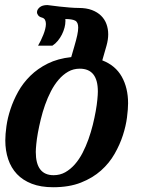

<svg xmlns="http://www.w3.org/2000/svg" viewBox="-20 -748 632 778"><path d="M1.5 -179.2Q1.5 -203.6 6.1 -236.8Q10.7 -270 22.5 -305.7Q34.2 -341.3 53.7 -376.5Q73.2 -411.6 103 -440.9Q132.8 -470.2 173.6 -490.5Q214.4 -510.7 268.6 -516.6L281.2 -560.1Q289.1 -586.9 293 -605.2Q296.9 -623.5 296.9 -636.2Q296.9 -658.2 284.2 -664.6Q271.5 -670.9 244.6 -670.9Q245.1 -668.5 245.1 -666.5Q245.1 -664.6 245.1 -662.1Q245.1 -650.4 241.5 -636.2Q237.8 -622.1 231 -608.4Q224.1 -594.7 214.4 -582.8Q204.6 -570.8 192.4 -563H134.3Q139.6 -572.3 145.3 -583.7Q150.9 -595.2 155.5 -606.9Q160.2 -618.7 163.1 -630.1Q166 -641.6 166 -650.9Q166 -660.6 162.4 -667.5Q158.7 -674.3 149.9 -676.8Q140.1 -679.2 135 -685.5Q129.9 -691.9 129.9 -698.7Q129.9 -709 140.6 -718.3Q151.4 -727.5 171.9 -727.5Q173.3 -727.5 187.5 -725.6Q201.7 -723.6 221.4 -721.4Q241.2 -719.2 262.5 -717.5Q283.7 -715.8 298.8 -715.8Q330.1 -715.8 352.5 -707.3Q375 -698.7 389.6 -684.3Q404.3 -669.9 411.4 -650.4Q418.5 -630.9 418.5 -608.9Q418.5 -587.4 411.6 -563L394.5 -503.4Q447.8 -482.9 473.4 -437.3Q499 -391.6 499 -329.6Q499 -306.6 494.6 -272.2Q490.2 -237.8 478 -200Q465.8 -162.1 444.3 -124.5Q422.9 -86.9 389.2 -56.9Q355.5 -26.9 307.9 -8.1Q260.3 10.7 195.3 10.7Q145.5 10.7 108.9 -3.4Q72.3 -17.6 48.6 -42.7Q24.9 -67.9 13.2 -102.8Q1.5 -137.7 1.5 -179.2ZM303.2 -469.7Q277.3 -469.7 256.1 -457.5Q234.9 -445.3 217.5 -425Q200.2 -404.8 186.5 -378.4Q172.9 -352.1 162.6 -323Q152.3 -293.9 145.3 -264.6Q138.2 -235.4 133.5 -209.7Q128.9 -184.1 127 -163.6Q125 -143.1 125 -132.3Q125 -38.1 197.3 -38.1Q223.1 -38.1 244.4 -50Q265.6 -62 283.2 -82Q300.8 -102.1 314.5 -128.4Q328.1 -154.8 338.4 -183.6Q348.6 -212.4 356 -241.9Q363.3 -271.5 367.9 -297.6Q372.6 -323.7 374.5 -344.5Q376.5 -365.2 376.5 -377.4Q376.5 -469.7 303.2 -469.7Z"/></svg>

Font: Arian AMU Serif
Style: Bold Italic
Weight: 700
Italic angle: -15°
Designer: Ruben Hakobyan (Tarumian)
Foundry: Ruben Hakobyan (Tarumian)
Version: Version 1.002